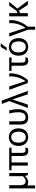

<svg xmlns="http://www.w3.org/2000/svg" viewBox="2164 -2962 1002 5370"><g transform="rotate(-90 2665.0 -277.0)"><path d="M250.7 10.8Q193.9 10.8 156.2 -14.4Q118.4 -39.6 99.9 -87.7Q81.4 -135.8 81.4 -203.5V-520H171.1V-207.8Q171.1 -137.6 197.7 -99.8Q224.3 -62.1 283.6 -62.1Q313.3 -62.1 339.1 -73.8Q365 -85.4 386.1 -102.8Q407.2 -120.2 421.9 -137.3V-520H511.6V-144.5Q511.6 -102.3 512.1 -67.3Q512.6 -32.3 513.9 0H449.1L430.5 -78.7H427.9Q410.1 -58.1 383.1 -37.1Q356 -16.1 322.2 -2.7Q288.5 10.8 250.7 10.8ZM81.4 204V-263H157.1L164.8 204Z M1212.7 -5.4Q1190.2 4.3 1168.3 8.1Q1146.3 12 1127.6 12Q1084.1 12 1056.2 -3.1Q1028.2 -18.1 1013.5 -43.7Q998.7 -69.3 993 -101.4Q987.3 -133.4 987.3 -167.1V-520H1074.2V-185.7Q1074.2 -153.9 1078.2 -126Q1082.2 -98.1 1099.7 -80.8Q1117.1 -63.6 1157.7 -63.6Q1170.5 -63.6 1186.8 -66.1Q1203.2 -68.6 1221 -74.4ZM806 0H719.1V-520H806ZM1219.8 -455.3H587.4V-520H1219.8Z M1514.2 10.8Q1463.6 10.8 1419 -6.5Q1374.4 -23.7 1340.9 -57.7Q1307.4 -91.6 1288.1 -142.6Q1268.8 -193.6 1268.8 -260Q1268.8 -326.4 1288.1 -377.4Q1307.4 -428.4 1340.9 -462.3Q1374.4 -496.3 1419 -513.5Q1463.6 -530.8 1514.2 -530.8Q1564.8 -530.8 1609.4 -513.5Q1654.1 -496.3 1687.8 -462.3Q1721.6 -428.4 1740.7 -377.4Q1759.8 -326.4 1759.8 -260Q1759.8 -193.6 1740.7 -142.6Q1721.6 -91.6 1687.8 -57.7Q1654.1 -23.7 1609.4 -6.5Q1564.8 10.8 1514.2 10.8ZM1514.2 -56.7Q1553.5 -56.7 1582.7 -72.1Q1611.9 -87.4 1630.6 -115.1Q1649.4 -142.8 1658.6 -179.8Q1667.9 -216.8 1667.9 -260Q1667.9 -303.2 1658.6 -340.2Q1649.4 -377.2 1630.6 -404.9Q1611.9 -432.6 1582.7 -447.9Q1553.5 -463.3 1514.2 -463.3Q1474.9 -463.3 1446.1 -447.9Q1417.2 -432.6 1398.2 -404.9Q1379.3 -377.2 1370 -340.2Q1360.8 -303.2 1360.8 -260Q1360.8 -216.8 1370 -179.8Q1379.3 -142.8 1398.2 -115.1Q1417.2 -87.4 1446.1 -72.1Q1474.9 -56.7 1514.2 -56.7Z M2059.4 10.8Q2173.6 10.8 2234.6 -61Q2295.6 -132.8 2295.6 -265.6Q2295.6 -339.7 2287.1 -398.9Q2278.6 -458.1 2263.1 -520H2175.8Q2193.1 -455.1 2201.6 -395.2Q2210.1 -335.3 2210.1 -261.7Q2210.1 -166.4 2175 -114.3Q2139.9 -62.1 2069.6 -62.1Q2009.7 -62.1 1982.7 -99.5Q1955.8 -136.9 1955.8 -207.8V-520H1866.2V-203.5Q1866.2 -169.8 1871.5 -138.1Q1876.9 -106.3 1890 -79.2Q1903.2 -52.1 1925.2 -32.1Q1947.3 -12 1980.3 -0.6Q2013.3 10.8 2059.4 10.8Z M2536.1 -555 2533.3 -497.8 2441.2 -728H2537.1L2613.6 -520L2807.9 0H2711.4L2556.5 -471.6H2581.2L2426.2 0H2330.1Z M2837.9 -520H2933.4L3086.3 -48.3H3069.2Q3100.5 -87.9 3128.2 -139.5Q3155.9 -191.1 3176.7 -251.7Q3197.4 -312.3 3207.4 -380.1Q3217.3 -447.9 3212.1 -520H3297.7Q3302.3 -441.7 3289 -367.7Q3275.7 -293.8 3249.6 -227.3Q3223.4 -160.8 3188.1 -103.4Q3152.7 -45.9 3113.7 0H3028Z M3652.2 12Q3608.7 12 3580.7 -3.1Q3552.8 -18.1 3538 -43.7Q3523.3 -69.3 3517.6 -101.4Q3511.9 -133.4 3511.9 -167.1V-520H3598.8V-185.7Q3598.8 -153.9 3602.8 -126Q3606.8 -98.1 3624.2 -80.8Q3641.7 -63.6 3682.2 -63.6Q3695.1 -63.6 3711.4 -66.1Q3727.7 -68.6 3745.6 -74.4L3737.3 -5.4Q3714.8 4.3 3692.8 8.1Q3670.9 12 3652.2 12ZM3366.3 -455.3V-520H3744.3V-455.3Z M4038.2 10.8Q3987.6 10.8 3943 -6.5Q3898.4 -23.7 3864.9 -57.7Q3831.4 -91.6 3812.1 -142.6Q3792.8 -193.6 3792.8 -260Q3792.8 -326.4 3812.1 -377.4Q3831.4 -428.4 3864.9 -462.3Q3898.4 -496.3 3943 -513.5Q3987.6 -530.8 4038.2 -530.8Q4088.8 -530.8 4133.4 -513.5Q4178.1 -496.3 4211.8 -462.3Q4245.6 -428.4 4264.7 -377.4Q4283.8 -326.4 4283.8 -260Q4283.8 -193.6 4264.7 -142.6Q4245.6 -91.6 4211.8 -57.7Q4178.1 -23.7 4133.4 -6.5Q4088.8 10.8 4038.2 10.8ZM4038.2 -56.7Q4077.5 -56.7 4106.7 -72.1Q4135.9 -87.4 4154.6 -115.1Q4173.4 -142.8 4182.6 -179.8Q4191.9 -216.8 4191.9 -260Q4191.9 -303.2 4182.6 -340.2Q4173.4 -377.2 4154.6 -404.9Q4135.9 -432.6 4106.7 -447.9Q4077.5 -463.3 4038.2 -463.3Q3998.9 -463.3 3970.1 -447.9Q3941.2 -432.6 3922.2 -404.9Q3903.3 -377.2 3894 -340.2Q3884.8 -303.2 3884.8 -260Q3884.8 -216.8 3894 -179.8Q3903.3 -142.8 3922.2 -115.1Q3941.2 -87.4 3970.1 -72.1Q3998.9 -56.7 4038.2 -56.7ZM3935.3 -590 4039.7 -757.8H4140.6L4012.8 -590Z M4327.4 -520H4422.9L4575.8 -48.3H4558.8Q4590.1 -87.9 4617.8 -139.5Q4645.5 -191.1 4666.2 -251.7Q4686.9 -312.3 4696.9 -380.1Q4706.9 -447.9 4701.7 -520H4787.2Q4791.8 -441.7 4778.5 -367.7Q4765.2 -293.8 4739.1 -227.3Q4713 -160.8 4677.6 -103.4Q4642.2 -45.9 4603.3 0H4517.6ZM4517.6 204V-23.4H4603.3V204Z M4893 -520 4982.6 -523.4V-289.7L5062.3 -322.7L5029.6 -291.2L5192.3 -520H5298.3L5091.2 -268.9L5091.4 -318.2L5327.5 0H5215.6L5029.8 -278.6L5071.9 -254.9L4982.6 -217.6V0H4893Z"/></g></svg>

Font: Murecho Thin
Style: Regular
Weight: 100
Designer: Neil Summerour
Foundry: Positype
Version: Version 1.010